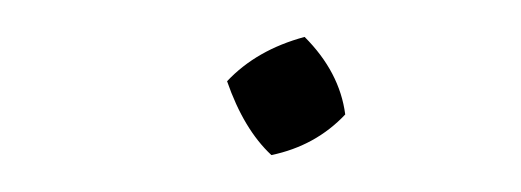

<svg xmlns="http://www.w3.org/2000/svg" viewBox="-20 -329 282 104"><path d="M127 -245Q112 -259 103 -285Q119 -302 145 -309Q164 -290 167 -267Q151 -250 127 -245Z"/></svg>

Font: Piazzolla Thin
Style: Italic
Weight: 100
Italic angle: -11.3°
Designer: Juan Pablo del Peral
Foundry: Huerta Tipografica
Version: Version 1.330